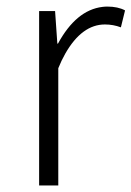

<svg xmlns="http://www.w3.org/2000/svg" viewBox="-20 -567 402 587"><path d="M99.6 0V-533.2H148.4L155.3 -433.6H157.2Q212.9 -536.1 293 -545.9Q300.8 -546.9 307.6 -546.9Q340.8 -546.9 362.3 -535.2L349.6 -483.4Q326.2 -492.2 300.8 -492.2Q230.5 -492.2 179.7 -403.3Q168 -382.8 158.2 -358.4V0Z"/></svg>

Font: Taipei Sans TC Beta Light
Style: Regular
Weight: 300
Designer: JT Foundry
Foundry: JT Foundry
Version: Version 1.000